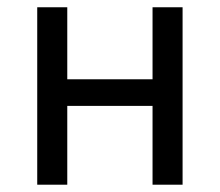

<svg xmlns="http://www.w3.org/2000/svg" viewBox="-20 -506 602 526"><path d="M82 0V-486.1H164.3V-288.8H397.9V-486.1H480.2V0H397.9V-215.9H164.3V0Z"/></svg>

Font: SourceSans3VF
Style: Regular
Weight: 200
Designer: Paul D. Hunt
Foundry: Adobe
Version: Version 3.052;hotconv 1.1.0;makeotfexe 2.6.0